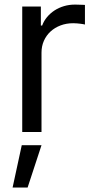

<svg xmlns="http://www.w3.org/2000/svg" viewBox="-20 -574 412 835"><path d="M76.7 -545.5H157.7V-463.1H163.4Q170.8 -483.3 184.8 -500Q198.9 -516.7 217.5 -528.8Q236.2 -540.8 258.5 -547.4Q280.9 -554 305.4 -554Q310 -554 316.2 -553.8Q322.4 -553.6 328.5 -553.4Q334.5 -553.3 340.2 -553.1Q345.9 -552.9 349.4 -552.6V-467.3Q347.3 -468 342.2 -468.9Q337 -469.8 330.1 -470.7Q323.2 -471.6 315 -472.3Q306.8 -473 298.3 -473Q268.5 -473 243.3 -463.4Q218 -453.8 199.6 -436.8Q181.1 -419.7 170.8 -396.3Q160.5 -372.9 160.5 -345.2V0H76.7ZM74.6 57.5H160.5L100.1 241.5H34.8Z"/></svg>

Font: Fast_Sans-Dotted
Style: Regular
Weight: 400
Version: Version 3.018